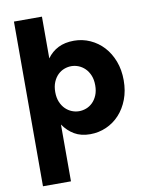

<svg xmlns="http://www.w3.org/2000/svg" viewBox="-105 -814 890 1155"><g transform="rotate(-10 339.5 -237.0)"><path d="M233 -485Q260 -523 300.5 -543.5Q341 -564 397 -564Q449 -564 495.5 -543Q542 -522 576.5 -484.5Q611 -447 631 -394.5Q651 -342 651 -278Q651 -214 631 -161.5Q611 -109 576.5 -71.5Q542 -34 495.5 -13.5Q449 7 397 7Q341 7 301 -16.5Q261 -40 233 -81V266H62V-740H233ZM477 -278Q477 -313 466 -339Q455 -365 437.5 -382Q420 -399 398.5 -407.5Q377 -416 355 -416Q333 -416 311.5 -408Q290 -400 272.5 -383Q255 -366 244 -340Q233 -314 233 -279Q233 -244 244 -218Q255 -192 272.5 -175Q290 -158 311.5 -149.5Q333 -141 355 -141Q377 -141 398.5 -149Q420 -157 437.5 -174Q455 -191 466 -217Q477 -243 477 -278Z"/></g></svg>

Font: SVN-Poppins
Style: Bold
Weight: 700
Designer: Ninad Kale (Devanagari), Jonny Pinhorn (Latin)
Foundry: Indian Type Foundry
Version: Version 3.200;PS 1.000;hotconv 16.6.54;makeotf.lib2.5.65590